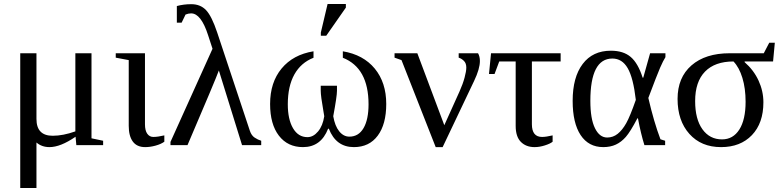

<svg xmlns="http://www.w3.org/2000/svg" viewBox="-20 -725 3905 959"><path d="M437 -459V-34.2L495.1 -22V0H361.3L357.4 -42Q282.2 9.8 227.1 9.8Q188.5 9.8 162.1 -13.2V213.9H81.1V-459H162.1V-130.9Q162.1 -46.9 243.2 -46.9Q294.9 -46.9 356.4 -68.8V-459Z M704.1 -104.5Q704.1 -72.8 715.6 -56.9Q727.1 -41 745.6 -41Q768.1 -41 800.8 -48.8V-17.1Q783.7 -4.9 756.8 2.4Q730 9.8 705.1 9.8Q663.6 9.8 643.3 -18.1Q623 -45.9 623 -96.2V-424.8L558.1 -437V-459H704.1Z M1073.2 -373Q1056.6 -327.1 916.5 0H831.5V-16.1L1041.5 -481.4L1019.5 -548.8Q984.4 -658.2 934.6 -658.2Q920.9 -658.2 906.7 -652.3L887.2 -611.8H863.3V-694.8Q897 -704.1 935.5 -704.1Q981 -704.1 1009.3 -674.3Q1037.6 -644.5 1064.9 -562.5L1228 -71.8Q1235.8 -48.3 1252 -37.6Q1268.1 -26.9 1284.7 -22V0H1189Z M1820.8 -204.1Q1820.8 -385.7 1692.4 -436.5V-468.8Q1794.9 -451.7 1852.1 -382.1Q1909.2 -312.5 1909.2 -205.6Q1909.2 -104.5 1866.7 -47.4Q1824.2 9.8 1747.6 9.8Q1658.2 9.8 1622.6 -82H1618.7Q1583 9.8 1493.2 9.8Q1417 9.8 1373 -47.4Q1329.1 -104.5 1329.1 -205.6Q1329.1 -313.5 1386.5 -382.8Q1443.8 -452.1 1545.9 -468.8V-436.5Q1483.4 -412.1 1450.4 -353.3Q1417.5 -294.4 1417.5 -204.1Q1417.5 -128.9 1443.6 -84.5Q1469.7 -40 1515.6 -40Q1544.9 -40 1568.6 -68.4Q1592.3 -96.7 1599.6 -144.5L1595.2 -170.9Q1582 -245.6 1582 -271.5V-296.9H1663.1V-271.5Q1663.1 -244.6 1644.5 -144.5Q1652.8 -95.7 1674.3 -69.1Q1695.8 -42.5 1725.1 -42.5Q1771 -42.5 1795.9 -85.2Q1820.8 -127.9 1820.8 -204.1ZM1582.5 -546.4V-562.5L1616.2 -705.1H1707.5V-687L1609.4 -546.4Z M2309.1 -387.7Q2309.1 -409.2 2297.1 -420.9Q2285.2 -432.6 2271 -437V-459H2367.7Q2377 -442.9 2377 -420.4Q2377 -381.3 2348.1 -320.8L2190.9 9.8H2156.2L1985.4 -424.8L1950.7 -437V-459H2064.5L2199.2 -99.6L2275.4 -268.6Q2292 -305.7 2300.5 -337.4Q2309.1 -369.1 2309.1 -387.7Z M2473.6 -418 2450.2 -355.5H2422.4L2432.6 -459H2780.3V-418H2636.7V-104.5Q2636.7 -41 2687.5 -41Q2707.5 -41 2740.2 -48.8V-17.1Q2728.5 -7.3 2701.7 1.2Q2674.8 9.8 2650.4 9.8Q2607.4 9.8 2581.5 -16.4Q2555.7 -42.5 2555.7 -96.2V-418Z M3302.2 -22V0H3198.7Q3180.7 -57.6 3166.5 -133.8H3163.6Q3128.4 -66.9 3106 -41.3Q3083.5 -15.6 3056.2 -2.9Q3028.8 9.8 2993.2 9.8Q2919.9 9.8 2880.1 -50.3Q2840.3 -110.4 2840.3 -221.2Q2840.3 -339.4 2890.4 -405.5Q2940.4 -471.7 3031.2 -471.7Q3093.8 -471.7 3130.4 -440.4Q3167 -409.2 3189.9 -336.9H3192.9L3227.1 -459H3303.7V-439.5Q3292.5 -421.9 3277.3 -387.2Q3262.2 -352.5 3218.3 -235.8Q3246.1 -115.7 3278.8 -29.3ZM3155.8 -226.1Q3143.1 -336.4 3115.2 -384.5Q3087.4 -432.6 3038.6 -432.6Q2928.7 -432.6 2928.7 -221.2Q2928.7 -131.3 2951.7 -84.7Q2974.6 -38.1 3012.7 -38.1Q3042 -38.1 3065.2 -56.6Q3088.4 -75.2 3107.7 -109.4Q3127 -143.6 3155.8 -226.1Z M3822.3 -511.7H3850.1L3841.3 -418H3699.2V-414.6Q3744.6 -375 3768.8 -322.5Q3793 -270 3793 -213.9Q3793 -109.9 3735.6 -50Q3678.2 9.8 3581.5 9.8Q3482.4 9.8 3423.3 -56.2Q3364.3 -122.1 3364.3 -231Q3364.3 -337.9 3433.8 -398.4Q3503.4 -459 3624.5 -459H3794.9ZM3586.4 -28.8Q3641.6 -28.8 3672.9 -78.1Q3704.1 -127.4 3704.1 -216.8Q3704.1 -283.7 3688 -336.2Q3671.9 -388.7 3643.6 -418Q3550.8 -418 3501.5 -367.4Q3452.1 -316.9 3452.1 -220.2Q3452.1 -129.9 3488.5 -79.3Q3524.9 -28.8 3586.4 -28.8Z"/></svg>

Font: Times New Roman
Style: Regular
Weight: 400
Designer: Steve Matteson
Foundry: Ascender Corporation
Version: Version 2.00.3